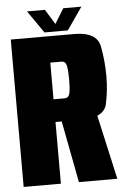

<svg xmlns="http://www.w3.org/2000/svg" viewBox="-55 -836 569 876"><g transform="rotate(-5 229.0 -398.0)"><path d="M17.5 0V-675H307.5Q412 -675 424.8 -606.8Q437.5 -538.5 437.5 -471Q437.5 -405.5 424 -344Q416.5 -309.5 380.5 -294.5L446.5 0H270.5L216.5 -282.5H188V0ZM188 -386.5H238.5Q258 -386.5 262.5 -408Q267 -429.5 267 -470Q267 -511 262.5 -532.8Q258 -554.5 238.5 -554.5H188ZM173.5 -694 102.5 -796.5H184.5L226.5 -728L268.5 -796.5H351.5L280.5 -694Z"/></g></svg>

Font: Anybody Condensed ExtraBold
Style: Regular
Weight: 800
Width: 3
Designer: Tyler Finck
Foundry: Etcetera Type Company
Version: Version 1.010; ttfautohint (v1.8.3) -l 8 -r 50 -G 200 -x 14 